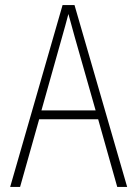

<svg xmlns="http://www.w3.org/2000/svg" viewBox="-20 -735 540 755"><path d="M20 0H59L134 -266H366L441 0H480L273 -715H226ZM224 -589C233 -620 241 -650 249 -680C258 -648 266 -619 274 -589L356 -301H143Z"/></svg>

Font: Noto Sans Mono ExtraCondensed ExtraLight
Style: Regular
Weight: 200
Width: 2
Designer: Monotype Design Team
Foundry: Monotype Imaging Inc.
Version: Version 2.014